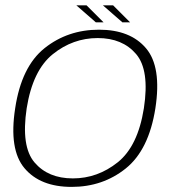

<svg xmlns="http://www.w3.org/2000/svg" viewBox="-20 -710 683 734"><path d="M254 4.5Q373 4.5 461 -66.2Q549 -137 574 -296Q598.5 -454.5 538.2 -525.5Q478 -596.5 358.5 -596.5Q239 -596.5 150.5 -526Q62 -455.5 38 -296Q13.5 -138 73.8 -66.8Q134 4.5 254 4.5ZM258.5 -28Q164 -28 112 -89Q60 -150 82 -296Q105 -441 181.8 -502.8Q258.5 -564.5 353.5 -564.5Q448 -564.5 500.2 -503.5Q552.5 -442.5 530 -296Q507 -151 430 -89.5Q353 -28 258.5 -28ZM448 -624.5H477.5L412.5 -689.5H373.5ZM346.5 -624.5H376L311 -689.5H272Z"/></svg>

Font: Anybody SemiExpanded ExtraLight
Style: Italic
Weight: 250
Width: 6
Italic angle: -10°
Version: Version 1.113;gftools[0.9.25]